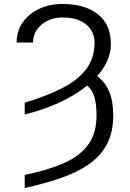

<svg xmlns="http://www.w3.org/2000/svg" viewBox="-20 -742 658 975"><path d="M105.5 -160.9V-220.5Q212.7 -252.8 292.3 -292.6Q371.8 -332.4 416 -388.8Q460.2 -445.3 460.2 -527Q460.2 -560 443 -588.8Q425.8 -617.5 389.7 -635.5Q353.7 -653.4 296.9 -653.4Q256.4 -653.4 222.3 -637.1Q188.2 -620.7 168 -592Q147.7 -563.2 147.7 -525.9H64.3Q64.6 -585.2 95.9 -629.3Q127.1 -673.3 180 -697.6Q233 -721.9 296.9 -721.9Q410.5 -721.9 476.9 -669.7Q543.3 -617.5 543 -518.5Q543 -474.4 524.7 -433.4Q506.4 -392.4 473.4 -355.5Q513.5 -326 534.1 -277.9Q554.7 -229.8 555 -156.2Q555 -67.8 521.5 -6.9Q487.9 54 427.4 94.8Q366.8 135.7 284.8 163.4Q202.8 191.1 105.5 213.1V146.3Q219.5 122.9 301.1 87.9Q382.8 52.9 426.5 -5.3Q470.2 -63.6 470.2 -156.6Q470.2 -212 459.5 -248.6Q448.9 -285.2 422.9 -307.5Q362.9 -258.5 280.9 -221.1Q198.9 -183.6 105.5 -160.9Z"/></svg>

Font: Inter UI Light
Style: Regular
Weight: 300
Designer: Rasmus Andersson
Foundry: rsms
Version: 3.2;8d6f07862